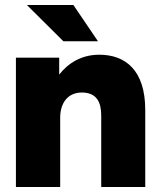

<svg xmlns="http://www.w3.org/2000/svg" viewBox="-20 -752 648 772"><path d="M387 -287V0H564V-310C564 -470 484 -532 379 -532C307 -532 254 -498 218 -452V-520H44V0H222V-279C222 -337 252 -380 309 -380C371 -380 387 -338 387 -287ZM88 -732 235 -586H374L275 -732Z"/></svg>

Font: Aspekta 850
Style: Regular
Weight: 850
Designer: Ivo Dolenc
Version: Version 2.000